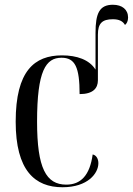

<svg xmlns="http://www.w3.org/2000/svg" viewBox="-20 -778 559 808"><path d="M243 10C350 10 394 -49 394 -91C394 -110 385 -125 370 -128C358 -40 320 -1 259 -1C174 -1 136 -70 136 -266C136 -481 173 -535 239 -535C296 -535 315 -495 315 -382C372 -382 392 -407 392 -440V-632C392 -680 410 -697 455 -697C481 -697 497 -689 506 -673C513 -678 519 -689 519 -704C519 -738 494 -758 455 -758C398 -758 382 -721 382 -640V-485C356 -527 303 -545 241 -545C125 -545 46 -480 46 -266C46 -60 127 10 243 10Z"/></svg>

Font: Noto Serif Display Condensed
Style: Regular
Weight: 400
Width: 3
Designer: Monotype Design Team
Foundry: Monotype Imaging Inc.
Version: Version 2.009